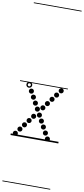

<svg xmlns="http://www.w3.org/2000/svg" viewBox="-180 -1380 829 1894"><g transform="rotate(10 234.5 -433.0)"><path d="M412 -491Q401.5 -491 394.2 -498.2Q387 -505.5 387 -516Q387 -526.5 394.2 -533.8Q401.5 -541 412 -541Q422.5 -541 429.8 -533.8Q437 -526.5 437 -516Q437 -505.5 429.8 -498.2Q422.5 -491 412 -491ZM374.5 -442Q364 -442 356.8 -449.2Q349.5 -456.5 349.5 -467Q349.5 -477.5 356.8 -484.8Q364 -492 374.5 -492Q385 -492 392.2 -484.8Q399.5 -477.5 399.5 -467Q399.5 -456.5 392.2 -449.2Q385 -442 374.5 -442ZM337.5 -393Q327 -393 319.8 -400.2Q312.5 -407.5 312.5 -418Q312.5 -428.5 319.8 -435.8Q327 -443 337.5 -443Q348 -443 355.2 -435.8Q362.5 -428.5 362.5 -418Q362.5 -407.5 355.2 -400.2Q348 -393 337.5 -393ZM300 -343.5Q289.5 -343.5 282.2 -350.8Q275 -358 275 -368.5Q275 -379 282.2 -386.2Q289.5 -393.5 300 -393.5Q310.5 -393.5 317.8 -386.2Q325 -379 325 -368.5Q325 -358 317.8 -350.8Q310.5 -343.5 300 -343.5ZM263 -294.5Q252.5 -294.5 245.2 -301.8Q238 -309 238 -319.5Q238 -330 245.2 -337.2Q252.5 -344.5 263 -344.5Q273.5 -344.5 280.8 -337.2Q288 -330 288 -319.5Q288 -309 280.8 -301.8Q273.5 -294.5 263 -294.5ZM188 -196.5Q177.5 -196.5 170.2 -203.8Q163 -211 163 -221.5Q163 -232 170.2 -239.2Q177.5 -246.5 188 -246.5Q198.5 -246.5 205.8 -239.2Q213 -232 213 -221.5Q213 -211 205.8 -203.8Q198.5 -196.5 188 -196.5ZM151 -147.5Q140.5 -147.5 133.2 -154.8Q126 -162 126 -172.5Q126 -183 133.2 -190.2Q140.5 -197.5 151 -197.5Q161.5 -197.5 168.8 -190.2Q176 -183 176 -172.5Q176 -162 168.8 -154.8Q161.5 -147.5 151 -147.5ZM113.5 -98Q103 -98 95.8 -105.2Q88.5 -112.5 88.5 -123Q88.5 -133.5 95.8 -140.8Q103 -148 113.5 -148Q124 -148 131.2 -140.8Q138.5 -133.5 138.5 -123Q138.5 -112.5 131.2 -105.2Q124 -98 113.5 -98ZM76.5 -49Q66 -49 58.8 -56.2Q51.5 -63.5 51.5 -74Q51.5 -84.5 58.8 -91.8Q66 -99 76.5 -99Q87 -99 94.2 -91.8Q101.5 -84.5 101.5 -74Q101.5 -63.5 94.2 -56.2Q87 -49 76.5 -49ZM39 0Q28.5 0 21.2 -7.2Q14 -14.5 14 -25Q14 -35.5 21.2 -42.8Q28.5 -50 39 -50Q49.5 -50 56.8 -42.8Q64 -35.5 64 -25Q64 -14.5 56.8 -7.2Q49.5 0 39 0ZM360.5 0.5Q350 0.5 342.8 -6.8Q335.5 -14 335.5 -24.5Q335.5 -35 342.8 -42.2Q350 -49.5 360.5 -49.5Q371 -49.5 378.2 -42.2Q385.5 -35 385.5 -24.5Q385.5 -14 378.2 -6.8Q371 0.5 360.5 0.5ZM331 -54Q320.5 -54 313.2 -61.2Q306 -68.5 306 -79Q306 -89.5 313.2 -96.8Q320.5 -104 331 -104Q341.5 -104 348.8 -96.8Q356 -89.5 356 -79Q356 -68.5 348.8 -61.2Q341.5 -54 331 -54ZM301 -109Q290.5 -109 283.2 -116.2Q276 -123.5 276 -134Q276 -144.5 283.2 -151.8Q290.5 -159 301 -159Q311.5 -159 318.8 -151.8Q326 -144.5 326 -134Q326 -123.5 318.8 -116.2Q311.5 -109 301 -109ZM271.5 -163.5Q261 -163.5 253.8 -170.8Q246.5 -178 246.5 -188.5Q246.5 -199 253.8 -206.2Q261 -213.5 271.5 -213.5Q282 -213.5 289.2 -206.2Q296.5 -199 296.5 -188.5Q296.5 -178 289.2 -170.8Q282 -163.5 271.5 -163.5ZM242 -218Q231.5 -218 224.2 -225.2Q217 -232.5 217 -243Q217 -253.5 224.2 -260.8Q231.5 -268 242 -268Q252.5 -268 259.8 -260.8Q267 -253.5 267 -243Q267 -232.5 259.8 -225.2Q252.5 -218 242 -218ZM212 -273Q201.5 -273 194.2 -280.2Q187 -287.5 187 -298Q187 -308.5 194.2 -315.8Q201.5 -323 212 -323Q222.5 -323 229.8 -315.8Q237 -308.5 237 -298Q237 -287.5 229.8 -280.2Q222.5 -273 212 -273ZM182.5 -327.5Q172 -327.5 164.8 -334.8Q157.5 -342 157.5 -352.5Q157.5 -363 164.8 -370.2Q172 -377.5 182.5 -377.5Q193 -377.5 200.2 -370.2Q207.5 -363 207.5 -352.5Q207.5 -342 200.2 -334.8Q193 -327.5 182.5 -327.5ZM153 -382Q142.5 -382 135.2 -389.2Q128 -396.5 128 -407Q128 -417.5 135.2 -424.8Q142.5 -432 153 -432Q163.5 -432 170.8 -424.8Q178 -417.5 178 -407Q178 -396.5 170.8 -389.2Q163.5 -382 153 -382ZM123 -437Q112.5 -437 105.2 -444.2Q98 -451.5 98 -462Q98 -472.5 105.2 -479.8Q112.5 -487 123 -487Q133.5 -487 140.8 -479.8Q148 -472.5 148 -462Q148 -451.5 140.8 -444.2Q133.5 -437 123 -437ZM92 -491Q80 -491 71.5 -499.5Q63 -508 63 -520Q63 -532 71.5 -540.5Q80 -549 92 -549Q104 -549 112.5 -540.5Q121 -532 121 -520Q121 -508 112.5 -499.5Q104 -491 92 -491ZM92 -504.5Q98.5 -504.5 103 -509.2Q107.5 -514 107.5 -520.5Q107.5 -526.5 103 -531Q98.5 -535.5 92 -535.5Q85.5 -535.5 81 -531Q76.5 -526.5 76.5 -520.5Q76.5 -514 81 -509.2Q85.5 -504.5 92 -504.5ZM-5 455H474V463H-5ZM-5 -16H474V0H-5ZM-5 -549H474V-541H-5ZM-5 -1329H474V-1321H-5Z"/></g></svg>

Font: Edu SA Dotted Guide
Style: Regular
Weight: 400
Designer: Tina and Corey Anderson, Eben Sorkin, Mirko Velimirovic
Foundry: Google for Education
Version: Version 2.000